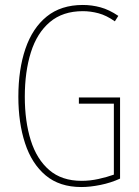

<svg xmlns="http://www.w3.org/2000/svg" viewBox="-20 -744 560 774"><path d="M298 -351H464V-24Q427 -7 385 1.5Q343 10 308 10Q220 10 164 -37Q108 -84 81 -166.5Q54 -249 54 -354Q54 -464 82.5 -547.5Q111 -631 168.5 -677.5Q226 -724 314 -724Q350 -724 385 -714.5Q420 -705 457 -680L443 -658Q409 -682 377 -690.5Q345 -699 314 -699Q233 -699 181 -655Q129 -611 104.5 -533Q80 -455 80 -354Q80 -255 104 -178.5Q128 -102 178.5 -58.5Q229 -15 309 -15Q343 -15 377 -22.5Q411 -30 439 -40V-326H298Z"/></svg>

Font: Noto Sans Telugu ExtraCondensed Thin
Style: Regular
Weight: 100
Width: 2
Designer: Jelle Bosma - Monotype Design Team
Foundry: Monotype Imaging Inc.
Version: Version 2.005; ttfautohint (v1.8.4.7-5d5b)